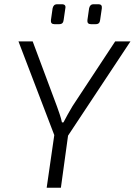

<svg xmlns="http://www.w3.org/2000/svg" viewBox="-20 -885 635 905"><path d="M595 -690 297 -240H239L67 -690H134L249 -382Q255 -365 261.5 -346Q268 -327 272 -308H279Q288 -326 300 -347Q312 -368 322 -385L523 -690ZM307 -291 267 0H200L242 -291ZM271 -865Q282 -865 286 -860Q290 -855 288 -846L280 -791Q279 -781 274 -776Q269 -771 258 -771H237Q218 -771 220 -790L228 -846Q230 -855 235 -860Q240 -865 251 -865ZM442 -865Q454 -865 457.5 -860Q461 -855 460 -846L452 -791Q451 -781 446 -776Q441 -771 430 -771H409Q390 -771 392 -790L400 -846Q402 -855 407 -860Q412 -865 422 -865Z"/></svg>

Font: Exo 2 Light
Style: Italic
Weight: 300
Italic angle: -8°
Designer: Natanael Gama
Foundry: Natanael Gama
Version: Version 2.010